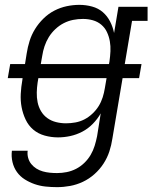

<svg xmlns="http://www.w3.org/2000/svg" viewBox="-20 -558 640 791"><path d="M215 213Q191 213 167.5 210.5Q144 208 122.5 200.5Q101 193 82 181Q63 169 50 151Q37 133 31.5 110Q26 87 29 63H94Q92 78 96 92.5Q100 107 109 118Q118 129 130 136.5Q142 144 156 148Q170 152 185 153.5Q200 155 215 155Q235 155 255 151Q275 147 293.5 137.5Q312 128 327.5 113Q343 98 353.5 80Q364 62 370 42.5Q376 23 380 3L395 -91Q382 -68 362.5 -48Q343 -28 319 -15.5Q295 -3 269.5 2.5Q244 8 219 8Q191 8 164 0.5Q137 -7 117 -24Q97 -41 85.5 -65.5Q74 -90 69 -116.5Q64 -143 65.5 -171.5Q67 -200 72 -228L73 -236H12L22 -294H83L90 -338Q94 -364 102 -389.5Q110 -415 124.5 -438.5Q139 -462 159.5 -482Q180 -502 204.5 -514.5Q229 -527 255 -532.5Q281 -538 307 -538Q334 -538 359.5 -531Q385 -524 403.5 -508Q422 -492 433.5 -469.5Q445 -447 450 -422L468 -530H588V-472H524L494 -294H563L553 -236H485L443 13Q439 40 430.5 66Q422 92 406.5 116Q391 140 369 159.5Q347 179 321.5 191Q296 203 269 208Q242 213 215 213ZM148 -294H429L431 -305Q434 -326 435 -347Q436 -368 432.5 -388Q429 -408 420.5 -426Q412 -444 397 -456.5Q382 -469 362.5 -474.5Q343 -480 322 -480Q301 -480 281 -476Q261 -472 242.5 -462.5Q224 -453 208 -438Q192 -423 181 -405Q170 -387 163.5 -367.5Q157 -348 154 -328ZM252 -50Q271 -50 290.5 -53.5Q310 -57 327.5 -66Q345 -75 360.5 -89.5Q376 -104 386.5 -121Q397 -138 403 -157Q409 -176 412 -195L419 -236H138L135 -218Q132 -198 131.5 -177Q131 -156 135 -136.5Q139 -117 149 -100Q159 -83 175 -71.5Q191 -60 211 -55Q231 -50 252 -50Z"/></svg>

Font: Iosevka Slab LtExObl
Style: Regular
Weight: 300
Width: 7
Italic angle: -9°
Monospace: yes
Designer: Belleve Invis
Foundry: Belleve Invis
Version: Version 11.1.0; ttfautohint (v1.8.3)